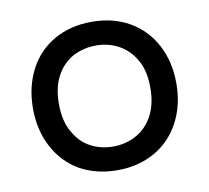

<svg xmlns="http://www.w3.org/2000/svg" viewBox="-64 -580 722 662"><g transform="rotate(-10 297.0 -249.0)"><path d="M165 -21.5Q108.4 -54.7 77.1 -114.3Q45.9 -173.8 45.9 -249Q45.9 -324.2 77.1 -384.8Q108.4 -444.3 165.5 -476.6Q222.7 -508.8 296.9 -508.8Q371.1 -508.8 427.7 -476.6Q485.4 -443.4 516.6 -384.3Q547.9 -325.2 547.9 -249Q547.9 -173.8 516.6 -114.3Q484.4 -53.7 427.2 -21.5Q370.1 10.7 296.9 10.7Q222.7 10.7 165 -21.5ZM160.2 -149.4Q180.7 -111.3 216.3 -91.8Q252 -72.3 296.9 -72.3Q337.9 -72.3 374 -90.8Q413.1 -111.3 435.1 -151.9Q457 -192.4 457 -250Q457 -311.5 433.6 -349.6Q412.1 -386.7 376.5 -406.2Q340.8 -425.8 296.9 -425.8Q256.8 -425.8 219.7 -408.2Q180.7 -387.7 158.7 -347.7Q136.7 -307.6 136.7 -250Q136.7 -187.5 160.2 -149.4Z"/></g></svg>

Font: jf-openhuninn-2.0
Style: Regular
Weight: 400
Designer: [Kosugi Maru]
Designed by MOTOYA      

[Varela Round]
Joe Prince (Latin component); Avraham Cornfeld (Hebrew component)
Foundry: justfont CO.,LTD.
Version: 2.0